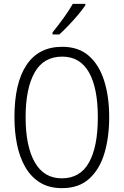

<svg xmlns="http://www.w3.org/2000/svg" viewBox="-20 -967 642 997"><path d="M547 -358Q547 -255 522.5 -172Q498 -89 444 -39.5Q390 10 302 10Q235 10 188 -19Q141 -48 111.5 -99Q82 -150 68.5 -216.5Q55 -283 55 -359Q55 -536 118 -630Q181 -724 303 -724Q388 -724 441.5 -677Q495 -630 521 -547.5Q547 -465 547 -358ZM113 -358Q113 -208 160.5 -124.5Q208 -41 301 -41Q396 -41 442 -123Q488 -205 488 -358Q488 -511 441.5 -592Q395 -673 303 -673Q206 -673 159.5 -590Q113 -507 113 -358ZM423 -939Q408 -917 384.5 -889Q361 -861 335 -834Q309 -807 288 -788H253V-799Q283 -836 310.5 -874Q338 -912 358 -947H423Z"/></svg>

Font: Noto Sans Gurmukhi UI Condensed Light
Style: Regular
Weight: 300
Width: 3
Designer: Jelle Bosma - Monotype Design Team
Foundry: Monotype Imaging Inc.
Version: Version 2.004; ttfautohint (v1.8.4.7-5d5b)